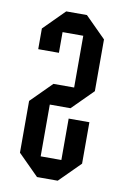

<svg xmlns="http://www.w3.org/2000/svg" viewBox="-79 -714 490 761"><g transform="rotate(10 166.5 -333.5)"><path d="M291.7 -83.3 208.3 0H125L41.7 -83.3V-291.7L125 -375H208.3V-583.3H125V-500H41.7V-583.3L125 -666.7H208.3L291.7 -583.3V-375L208.3 -291.7H125V-83.3H208.3V-250H291.7Z"/></g></svg>

Font: Yulong
Style: Regular
Weight: 400
Designer: GGBotNet
Foundry: f0n7.com
Version: 1.00